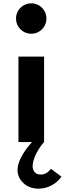

<svg xmlns="http://www.w3.org/2000/svg" viewBox="-20 -851 388 1150"><path d="M90.5 0V-512H244V0ZM167.5 -649Q142 -649 121.2 -661.2Q100.5 -673.5 88.2 -694.2Q76 -715 76 -740Q76 -765.5 88.2 -786Q100.5 -806.5 121.2 -818.8Q142 -831 167.5 -831Q192.5 -831 213 -818.8Q233.5 -806.5 245.8 -786Q258 -765.5 258 -740Q258 -715 245.8 -694.2Q233.5 -673.5 213 -661.2Q192.5 -649 167.5 -649ZM211 279Q156.5 279 120.8 246Q85 213 85 166.5Q85 132.5 107.2 89.8Q129.5 47 171.5 0H243.5Q212 36.5 193.8 76Q175.5 115.5 175.5 144Q175.5 166 187.8 180.2Q200 194.5 224 194.5Q241 194.5 256.8 185.8Q272.5 177 285 160L348 207Q325 240.5 288 259.8Q251 279 211 279Z"/></svg>

Font: Spartan Thin
Style: Bold
Weight: 700
Version: Version 1.004